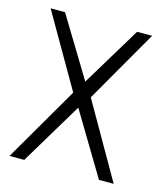

<svg xmlns="http://www.w3.org/2000/svg" viewBox="-84 -575 543 640"><g transform="rotate(15 187.5 -255.5)"><path d="M7.8 0 158.2 -258.8 12.7 -510.7H62.5L187.5 -304.7L311.5 -509.8H363.3L218.8 -258.8L367.2 0H316.4L187.5 -214.8L58.6 0Z"/></g></svg>

Font: Post No Bills Jaffna
Style: Regular
Weight: 400
Designer: Kosala Senevirathne, Siva Puranthara, Lasantha Premarathna, Tharique Azeez
Foundry: Mooniak
Version: Version 1.220 ; ttfautohint (v1.6)